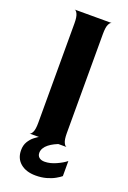

<svg xmlns="http://www.w3.org/2000/svg" viewBox="-149 -651 584 873"><g transform="rotate(20 143.5 -215.0)"><path d="M53 0Q60 0 67 -13.5Q74 -27 74 -60V-540Q74 -572 67 -586Q60 -600 53 -600H233Q226 -600 219 -586.5Q212 -573 212 -539V-60Q212 -28 219 -14Q226 0 233 0ZM144 170Q98 170 70.5 147Q43 124 43 84Q43 60 53.5 42.5Q64 25 79 13.5Q94 2 104 -3H202Q189 1 175 8Q161 15 149.5 24Q138 33 131.5 44Q125 55 125 67Q125 81 134.5 89Q144 97 161 97Q187 97 216 84Q245 71 262 57V130Q254 137 236.5 147Q219 157 195.5 163.5Q172 170 144 170Z"/></g></svg>

Font: Red Rose SemiBold
Style: Regular
Weight: 600
Designer: Jaikishan Patel
Version: Version 2.000